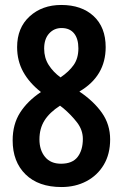

<svg xmlns="http://www.w3.org/2000/svg" viewBox="-20 -744 494 774"><path d="M228 10Q135 10 83 -41Q31 -92 31 -178Q31 -243 61 -290Q91 -337 145 -373Q98 -410 73.5 -454.5Q49 -499 49 -554Q49 -632 99.5 -678Q150 -724 227 -724Q309 -724 357.5 -679Q406 -634 406 -554Q406 -437 300 -375Q358 -336 391 -289Q424 -242 424 -182Q424 -123 398.5 -80Q373 -37 328.5 -13.5Q284 10 228 10ZM224 -432Q258 -455 277 -482Q296 -509 296 -549Q296 -588 278.5 -609.5Q261 -631 228 -631Q198 -631 178 -609Q158 -587 158 -548Q158 -511 176 -482.5Q194 -454 224 -432ZM226 -84Q272 -84 293 -111.5Q314 -139 314 -184Q314 -220 290.5 -250.5Q267 -281 235 -308L222 -318Q180 -291 159.5 -258.5Q139 -226 139 -182Q139 -139 161.5 -111.5Q184 -84 226 -84Z"/></svg>

Font: Noto Sans Tamil ExtraCondensed SemiBold
Style: Regular
Weight: 600
Width: 2
Designer: Jelle Bosma - Monotype Design Team
Foundry: Monotype Imaging Inc.
Version: Version 2.004; ttfautohint (v1.8.4.7-5d5b)